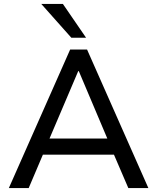

<svg xmlns="http://www.w3.org/2000/svg" viewBox="-20 -957 799 977"><path d="M25 0 337 -705H423L735 0H633L547 -200L593 -170H166L211 -200L126 0ZM378 -595 223 -231 199 -252H560L535 -231L381 -595ZM343 -765 190 -937H300L418 -765Z"/></svg>

Font: Nunito Sans 12pt ExtraLight 9pt Medium
Style: Regular
Weight: 500
Version: Version 3.101;gftools[0.9.27]